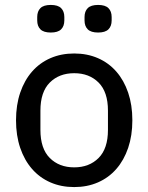

<svg xmlns="http://www.w3.org/2000/svg" viewBox="-20 -747 602 779"><path d="M281 12Q228 12 184.5 -7Q141 -26 110 -61.5Q79 -97 62 -147Q45 -197 45 -259Q45 -321 62 -371Q79 -421 110 -456.5Q141 -492 184.5 -511Q228 -530 281 -530Q334 -530 377.5 -511Q421 -492 452 -456.5Q483 -421 500 -371Q517 -321 517 -259Q517 -197 500 -147Q483 -97 452 -61.5Q421 -26 377.5 -7Q334 12 281 12ZM281 -68Q342 -68 380 -106Q418 -144 418 -220V-298Q418 -374 380 -412Q342 -450 281 -450Q220 -450 182 -412Q144 -374 144 -298V-220Q144 -144 182 -106Q220 -68 281 -68ZM186 -615Q157 -615 144 -628Q131 -641 131 -664V-678Q131 -701 144 -714Q157 -727 186 -727Q215 -727 228 -714Q241 -701 241 -678V-664Q241 -641 228 -628Q215 -615 186 -615ZM378 -615Q349 -615 336 -628Q323 -641 323 -664V-678Q323 -701 336 -714Q349 -727 378 -727Q407 -727 420 -714Q433 -701 433 -678V-664Q433 -641 420 -628Q407 -615 378 -615Z"/></svg>

Font: IBM Plex Sans Hebrew Text
Style: Regular
Weight: 450
Designer: Mike Abbink, Paul van der Laan, Pieter van Rosmalen, Yanek Iontef
Foundry: Bold Monday
Version: Version 1.2